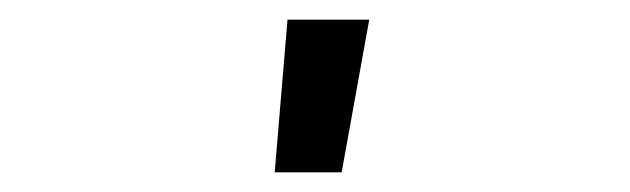

<svg xmlns="http://www.w3.org/2000/svg" viewBox="-20 -775 640 195"><path d="M259 -600 272 -755H355L327 -600Z"/></svg>

Font: Iosevka Extended
Style: Regular
Weight: 400
Width: 7
Monospace: yes
Designer: Belleve Invis
Foundry: Belleve Invis
Version: Version 32.5.0; ttfautohint (v1.8.4)